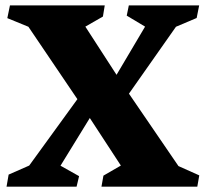

<svg xmlns="http://www.w3.org/2000/svg" viewBox="-20 -696 768 716"><path d="M723.1 -42 715.8 0H358.4L365.7 -41L430.7 -78.6L314.9 -255.9L205.6 -78.1L274.9 -39.1L265.6 0H4.4L12.2 -44.9L88.9 -78.6L268.6 -326.2L85.9 -596.2L7.3 -628.4L17.1 -675.8H370.6L363.8 -634.3L298.3 -596.7L414.6 -417L521 -596.7L452.6 -637.7L460.4 -675.8H722.7L713.4 -628.9L636.2 -596.2L460.9 -346.7L645.5 -76.7Z"/></svg>

Font: Vesper Libre Heavy
Style: Regular
Weight: 900
Designer: Robert Keller & Kimya Gandhi
Foundry: Mota Italic
Version: Version 1.058